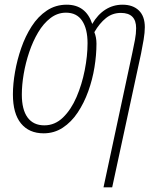

<svg xmlns="http://www.w3.org/2000/svg" viewBox="-20 -558 664 818"><path d="M544 -334Q550 -362 555 -388.5Q560 -415 560 -438Q560 -503 495 -503Q459 -503 431.5 -481Q404 -459 382 -421Q391 -399 391 -372Q391 -324 382.5 -271.5Q374 -219 356 -169Q338 -119 311 -78.5Q284 -38 247.5 -14Q211 10 166 10Q104 10 69.5 -32Q35 -74 35 -156Q35 -200 44 -251.5Q53 -303 70.5 -353.5Q88 -404 115 -446Q142 -488 179.5 -513Q217 -538 264 -538Q346 -538 373 -456Q396 -496 429 -517Q462 -538 502 -538Q546 -538 571.5 -513.5Q597 -489 597 -442Q597 -420 592 -389.5Q587 -359 581 -330L458 240H421ZM169 -24Q214 -24 248.5 -57.5Q283 -91 306 -144.5Q329 -198 341 -259Q353 -320 353 -374Q353 -435 330 -469.5Q307 -504 261 -504Q225 -504 195 -481Q165 -458 142.5 -420Q120 -382 104.5 -336Q89 -290 81 -243Q73 -196 73 -155Q73 -91 97.5 -57.5Q122 -24 169 -24Z"/></svg>

Font: Noto Sans Condensed ExtraLight
Style: Italic
Weight: 200
Width: 3
Italic angle: -12°
Designer: Monotype Design Team
Foundry: Monotype Imaging Inc.
Version: Version 2.013; ttfautohint (v1.8.4.7-5d5b)